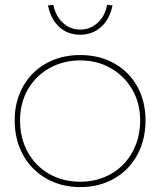

<svg xmlns="http://www.w3.org/2000/svg" viewBox="-20 -755 655 785"><path d="M40 -263Q40 -340 74 -401Q108 -462 169 -496Q230 -530 308 -530Q386 -530 447 -496Q508 -462 541.5 -401Q575 -340 575 -263Q575 -184 541.5 -122Q508 -60 447 -25Q386 10 308 10Q231 10 169.5 -25Q108 -60 74 -122Q40 -184 40 -263ZM553 -263Q553 -333 521 -388.5Q489 -444 433.5 -476Q378 -508 308 -508Q238 -508 181.5 -476Q125 -444 93.5 -388.5Q62 -333 62 -263Q62 -190 93.5 -133Q125 -76 181 -44Q237 -12 308 -12Q378 -12 434 -44Q490 -76 521.5 -133.5Q553 -191 553 -263ZM176 -733 198 -735Q208 -688 238 -661Q268 -634 308 -634Q348 -634 378.5 -661Q409 -688 418 -735L440 -733Q429 -677 393.5 -645Q358 -613 308 -613Q257 -613 222.5 -644.5Q188 -676 176 -733Z"/></svg>

Font: Easer Grotesk Variable
Style: Regular
Weight: 400
Designer: Boardeaser, Bonnie Shaver-Troup, Thomas Jockin
Foundry: Lexend
Version: Version 1.001;Glyphs 3.1.2 (3151)